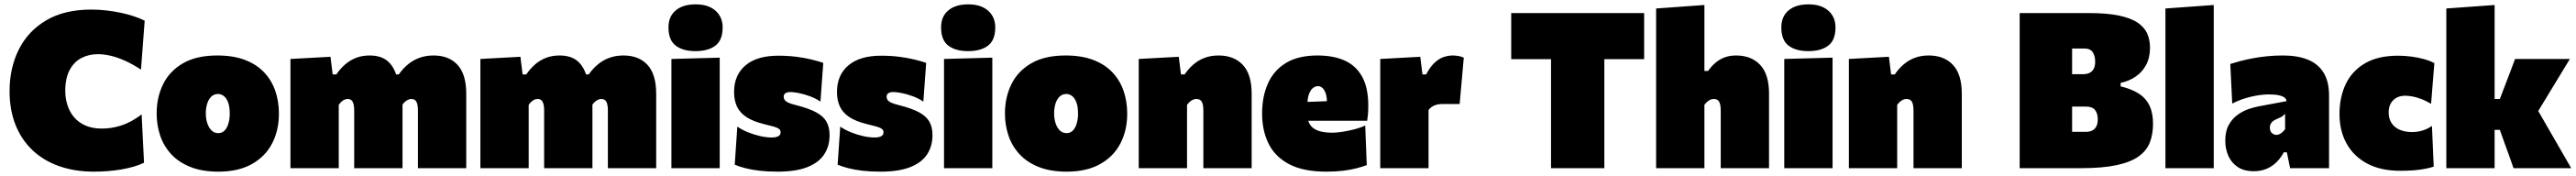

<svg xmlns="http://www.w3.org/2000/svg" viewBox="-20 -773 11838 809"><path d="M412 16Q323 16 251.2 -9.5Q179.5 -35 128.8 -83.2Q78 -131.5 51 -199.8Q24 -268 24 -354Q24 -460.5 66.5 -545.5Q109 -630.5 192.8 -679.8Q276.5 -729 400 -729Q433.5 -729 467.2 -725.2Q501 -721.5 533 -714.8Q565 -708 593.5 -698.8Q622 -689.5 645 -678L628 -453Q589 -478.5 553.8 -494.2Q518.5 -510 487.5 -517Q456.5 -524 430 -524Q387.5 -524 353.5 -506Q319.5 -488 299.8 -450.5Q280 -413 280 -355Q280 -321 290 -289.8Q300 -258.5 320.5 -234.2Q341 -210 372.8 -196Q404.5 -182 448 -182Q469 -182 491 -185.2Q513 -188.5 536 -195.8Q559 -203 582.8 -215.8Q606.5 -228.5 631 -247L642 -25Q620.5 -14.5 593.5 -6.8Q566.5 1 536.8 6Q507 11 475.2 13.5Q443.5 16 412 16Z M984 16Q908.5 16 854.5 -5.8Q800.5 -27.5 766.2 -65Q732 -102.5 716 -150.5Q700 -198.5 700 -251Q700 -326 730 -386.5Q760 -447 821.8 -482.5Q883.5 -518 979 -518Q1052.5 -518 1106 -497.5Q1159.5 -477 1194 -440.5Q1228.5 -404 1245.2 -355.5Q1262 -307 1262 -251Q1262 -174 1230.8 -113.8Q1199.5 -53.5 1137.5 -18.8Q1075.5 16 984 16ZM983 -161Q1001 -161 1012.8 -173.5Q1024.5 -186 1030.2 -206.5Q1036 -227 1036 -251Q1036 -281.5 1028.8 -301.5Q1021.5 -321.5 1009.2 -331.2Q997 -341 982 -341Q964 -341 951.5 -329.2Q939 -317.5 932.5 -297.2Q926 -277 926 -251Q926 -227 932.8 -206.5Q939.5 -186 952.2 -173.5Q965 -161 983 -161Z M1315 0Q1315 -52 1315 -101Q1315 -150 1315 -213V-263Q1315 -322.5 1315 -381.2Q1315 -440 1315 -502L1499 -512L1509 -431H1526Q1544 -457.5 1566.5 -477Q1589 -496.5 1616.8 -507.2Q1644.5 -518 1679 -518Q1733 -518 1763.5 -490.5Q1794 -463 1806 -412H1822Q1826 -396.5 1828 -379Q1830 -361.5 1830 -342Q1830 -308.5 1830 -276.5Q1830 -244.5 1830 -213Q1830 -150 1830 -101Q1830 -52 1830 0H1608Q1608 -52 1608 -99.5Q1608 -147 1608 -200V-265Q1608 -291.5 1601.2 -304.8Q1594.5 -318 1578 -318Q1570 -318 1562.5 -314.5Q1555 -311 1548.5 -304.8Q1542 -298.5 1537 -291V-200Q1537 -147 1537 -99.5Q1537 -52 1537 0ZM1901 0Q1901 -52 1901 -99.5Q1901 -147 1901 -200V-265Q1901 -291.5 1894.2 -304.8Q1887.5 -318 1871 -318Q1863 -318 1855.5 -314.5Q1848 -311 1841.2 -304.8Q1834.5 -298.5 1829 -291L1796 -431H1813Q1831.5 -457.5 1855 -477Q1878.5 -496.5 1907.8 -507.2Q1937 -518 1973 -518Q2043 -518 2083 -474.8Q2123 -431.5 2123 -342Q2123 -308.5 2123 -276.5Q2123 -244.5 2123 -213Q2123 -150 2123 -101Q2123 -52 2123 0Z M2188 0Q2188 -52 2188 -101Q2188 -150 2188 -213V-263Q2188 -322.5 2188 -381.2Q2188 -440 2188 -502L2372 -512L2382 -431H2399Q2417 -457.5 2439.5 -477Q2462 -496.5 2489.8 -507.2Q2517.5 -518 2552 -518Q2606 -518 2636.5 -490.5Q2667 -463 2679 -412H2695Q2699 -396.5 2701 -379Q2703 -361.5 2703 -342Q2703 -308.5 2703 -276.5Q2703 -244.5 2703 -213Q2703 -150 2703 -101Q2703 -52 2703 0H2481Q2481 -52 2481 -99.5Q2481 -147 2481 -200V-265Q2481 -291.5 2474.2 -304.8Q2467.5 -318 2451 -318Q2443 -318 2435.5 -314.5Q2428 -311 2421.5 -304.8Q2415 -298.5 2410 -291V-200Q2410 -147 2410 -99.5Q2410 -52 2410 0ZM2774 0Q2774 -52 2774 -99.5Q2774 -147 2774 -200V-265Q2774 -291.5 2767.2 -304.8Q2760.5 -318 2744 -318Q2736 -318 2728.5 -314.5Q2721 -311 2714.2 -304.8Q2707.5 -298.5 2702 -291L2669 -431H2686Q2704.5 -457.5 2728 -477Q2751.5 -496.5 2780.8 -507.2Q2810 -518 2846 -518Q2916 -518 2956 -474.8Q2996 -431.5 2996 -342Q2996 -308.5 2996 -276.5Q2996 -244.5 2996 -213Q2996 -150 2996 -101Q2996 -52 2996 0Z M3066 0Q3066 -52 3066 -101Q3066 -150 3066 -213V-263Q3066 -318 3066 -358.8Q3066 -399.5 3066 -433.5Q3066 -467.5 3066 -502L3288 -508Q3288 -473 3288 -438Q3288 -403 3288 -361.2Q3288 -319.5 3288 -263V-213Q3288 -150 3288 -101Q3288 -52 3288 0ZM3176.5 -538Q3119 -538 3085.8 -563.2Q3052.5 -588.5 3052.5 -647Q3052.5 -697.5 3085.8 -725.2Q3119 -753 3177.5 -753Q3235.5 -753 3268.5 -724Q3301.5 -695 3301.5 -647Q3301.5 -588.5 3268.2 -563.2Q3235 -538 3176.5 -538Z M3554 16Q3508.5 16 3471.8 11.8Q3435 7.5 3406.5 0.2Q3378 -7 3357 -16L3369 -191Q3390.5 -176 3418.5 -164.8Q3446.5 -153.5 3475.2 -147.2Q3504 -141 3528 -141Q3541 -141 3550 -143.8Q3559 -146.5 3563.5 -151.8Q3568 -157 3568 -165Q3568 -174.5 3560.8 -180.2Q3553.5 -186 3536.5 -191Q3519.5 -196 3490 -203Q3439.5 -215.5 3409.8 -235.5Q3380 -255.5 3367 -284Q3354 -312.5 3354 -350Q3354 -428 3406.5 -472.5Q3459 -517 3557 -517Q3601.5 -517 3640.5 -512Q3679.5 -507 3711 -499.2Q3742.5 -491.5 3764 -484L3751 -306Q3728 -321.5 3701 -331.2Q3674 -341 3650.2 -345.5Q3626.5 -350 3613 -350Q3603 -350 3596 -347.5Q3589 -345 3585.5 -340.2Q3582 -335.5 3582 -329Q3582 -320.5 3586.5 -313.8Q3591 -307 3603 -301.2Q3615 -295.5 3638 -290Q3697.5 -275 3731.2 -256.8Q3765 -238.5 3779 -213.2Q3793 -188 3793 -152Q3793 -101.5 3768.5 -63.8Q3744 -26 3691.2 -5Q3638.5 16 3554 16Z M4027 16Q3981.5 16 3944.8 11.8Q3908 7.5 3879.5 0.2Q3851 -7 3830 -16L3842 -191Q3863.5 -176 3891.5 -164.8Q3919.5 -153.5 3948.2 -147.2Q3977 -141 4001 -141Q4014 -141 4023 -143.8Q4032 -146.5 4036.5 -151.8Q4041 -157 4041 -165Q4041 -174.5 4033.8 -180.2Q4026.5 -186 4009.5 -191Q3992.5 -196 3963 -203Q3912.5 -215.5 3882.8 -235.5Q3853 -255.5 3840 -284Q3827 -312.5 3827 -350Q3827 -428 3879.5 -472.5Q3932 -517 4030 -517Q4074.5 -517 4113.5 -512Q4152.5 -507 4184 -499.2Q4215.5 -491.5 4237 -484L4224 -306Q4201 -321.5 4174 -331.2Q4147 -341 4123.2 -345.5Q4099.5 -350 4086 -350Q4076 -350 4069 -347.5Q4062 -345 4058.5 -340.2Q4055 -335.5 4055 -329Q4055 -320.5 4059.5 -313.8Q4064 -307 4076 -301.2Q4088 -295.5 4111 -290Q4170.5 -275 4204.2 -256.8Q4238 -238.5 4252 -213.2Q4266 -188 4266 -152Q4266 -101.5 4241.5 -63.8Q4217 -26 4164.2 -5Q4111.5 16 4027 16Z M4319 0Q4319 -52 4319 -101Q4319 -150 4319 -213V-263Q4319 -318 4319 -358.8Q4319 -399.5 4319 -433.5Q4319 -467.5 4319 -502L4541 -508Q4541 -473 4541 -438Q4541 -403 4541 -361.2Q4541 -319.5 4541 -263V-213Q4541 -150 4541 -101Q4541 -52 4541 0ZM4429.5 -538Q4372 -538 4338.8 -563.2Q4305.5 -588.5 4305.5 -647Q4305.5 -697.5 4338.8 -725.2Q4372 -753 4430.5 -753Q4488.5 -753 4521.5 -724Q4554.5 -695 4554.5 -647Q4554.5 -588.5 4521.2 -563.2Q4488 -538 4429.5 -538Z M4883 16Q4807.5 16 4753.5 -5.8Q4699.5 -27.5 4665.2 -65Q4631 -102.5 4615 -150.5Q4599 -198.5 4599 -251Q4599 -326 4629 -386.5Q4659 -447 4720.8 -482.5Q4782.5 -518 4878 -518Q4951.5 -518 5005 -497.5Q5058.5 -477 5093 -440.5Q5127.5 -404 5144.2 -355.5Q5161 -307 5161 -251Q5161 -174 5129.8 -113.8Q5098.5 -53.5 5036.5 -18.8Q4974.5 16 4883 16ZM4882 -161Q4900 -161 4911.8 -173.5Q4923.5 -186 4929.2 -206.5Q4935 -227 4935 -251Q4935 -281.5 4927.8 -301.5Q4920.5 -321.5 4908.2 -331.2Q4896 -341 4881 -341Q4863 -341 4850.5 -329.2Q4838 -317.5 4831.5 -297.2Q4825 -277 4825 -251Q4825 -227 4831.8 -206.5Q4838.5 -186 4851.2 -173.5Q4864 -161 4882 -161Z M5214 0Q5214 -52 5214 -101Q5214 -150 5214 -213V-263Q5214 -322.5 5214 -381.2Q5214 -440 5214 -502L5398 -512L5408 -431H5425Q5443 -457.5 5465.8 -477Q5488.5 -496.5 5517 -507.2Q5545.5 -518 5581 -518Q5651.5 -518 5692.2 -474.8Q5733 -431.5 5733 -342Q5733 -308.5 5733 -276.5Q5733 -244.5 5733 -213Q5733 -150 5733 -101Q5733 -52 5733 0H5511Q5511 -52 5511 -99.5Q5511 -147 5511 -200V-265Q5511 -291.5 5504 -304.8Q5497 -318 5479 -318Q5470.5 -318 5462.8 -314.5Q5455 -311 5448.2 -304.8Q5441.5 -298.5 5436 -291V-200Q5436 -147 5436 -99.5Q5436 -52 5436 0Z M6076 16Q5971 16 5906 -18Q5841 -52 5811 -112.2Q5781 -172.5 5781 -251Q5781 -329.5 5808 -389.8Q5835 -450 5891.2 -484Q5947.5 -518 6036 -518Q6110 -518 6162 -494Q6214 -470 6241.5 -419.2Q6269 -368.5 6269 -288Q6269 -266.5 6267.8 -250.2Q6266.5 -234 6264 -218L6077 -279Q6078 -285 6078.5 -291.5Q6079 -298 6079 -303Q6079 -337 6067.5 -357Q6056 -377 6038 -377Q6025.5 -377 6014.2 -368Q6003 -359 5996 -339.2Q5989 -319.5 5989 -287V-248Q5989 -219.5 6000.8 -200.8Q6012.5 -182 6038 -172.5Q6063.5 -163 6105 -163Q6121 -163 6147.2 -166.8Q6173.5 -170.5 6202.2 -177.8Q6231 -185 6255 -196L6262 -14Q6242 -6.5 6215 0.5Q6188 7.5 6153.2 11.8Q6118.5 16 6076 16ZM5864 -218V-300L6137 -310L6264 -298V-218Z M6324 0Q6324 -52 6324 -101Q6324 -150 6324 -213V-263Q6324 -322.5 6324 -381.2Q6324 -440 6324 -502L6508 -512L6518 -431H6535Q6553.5 -466 6573.8 -484.8Q6594 -503.5 6615.2 -510.8Q6636.5 -518 6658 -518Q6666.5 -518 6681 -516Q6695.5 -514 6708 -508L6689 -295Q6666.5 -295 6648.8 -295Q6631 -295 6613 -295Q6599.5 -295 6588.8 -293Q6578 -291 6570 -287Q6562 -283 6556 -278Q6550 -273 6546 -267V-200Q6546 -147 6546 -99.5Q6546 -52 6546 0Z M7109 0Q7109 -55.5 7109 -108.2Q7109 -161 7109 -229V-434Q7109 -505.5 7109 -560.5Q7109 -615.5 7109 -673L7200 -501H7095Q7042.5 -501 7002.2 -501Q6962 -501 6926 -501V-713H7537V-501Q7501 -501 7460.8 -501Q7420.5 -501 7368 -501H7263L7354 -673Q7354 -615.5 7354 -560.5Q7354 -505.5 7354 -434V-229Q7354 -161 7354 -108.2Q7354 -55.5 7354 0Z M7592 0Q7592 -52 7592 -101Q7592 -150 7592 -213V-493Q7592 -552.5 7592 -612.2Q7592 -672 7592 -734L7814 -750Q7814 -692.5 7814 -628.8Q7814 -565 7814 -493V-447H7831Q7846 -468.5 7864.8 -484.5Q7883.5 -500.5 7906.8 -509.2Q7930 -518 7959 -518Q8029.5 -518 8070.2 -474.8Q8111 -431.5 8111 -342Q8111 -308.5 8111 -276.5Q8111 -244.5 8111 -213Q8111 -150 8111 -101Q8111 -52 8111 0H7889Q7889 -52 7889 -99.5Q7889 -147 7889 -200V-265Q7889 -291.5 7882 -304.8Q7875 -318 7857 -318Q7848.5 -318 7840.8 -314.5Q7833 -311 7826.2 -304.8Q7819.5 -298.5 7814 -291V-200Q7814 -147 7814 -99.5Q7814 -52 7814 0Z M8181 0Q8181 -52 8181 -101Q8181 -150 8181 -213V-263Q8181 -318 8181 -358.8Q8181 -399.5 8181 -433.5Q8181 -467.5 8181 -502L8403 -508Q8403 -473 8403 -438Q8403 -403 8403 -361.2Q8403 -319.5 8403 -263V-213Q8403 -150 8403 -101Q8403 -52 8403 0ZM8291.5 -538Q8234 -538 8200.8 -563.2Q8167.5 -588.5 8167.5 -647Q8167.5 -697.5 8200.8 -725.2Q8234 -753 8292.5 -753Q8350.5 -753 8383.5 -724Q8416.5 -695 8416.5 -647Q8416.5 -588.5 8383.2 -563.2Q8350 -538 8291.5 -538Z M8478 0Q8478 -52 8478 -101Q8478 -150 8478 -213V-263Q8478 -322.5 8478 -381.2Q8478 -440 8478 -502L8662 -512L8672 -431H8689Q8707 -457.5 8729.8 -477Q8752.5 -496.5 8781 -507.2Q8809.5 -518 8845 -518Q8915.5 -518 8956.2 -474.8Q8997 -431.5 8997 -342Q8997 -308.5 8997 -276.5Q8997 -244.5 8997 -213Q8997 -150 8997 -101Q8997 -52 8997 0H8775Q8775 -52 8775 -99.5Q8775 -147 8775 -200V-265Q8775 -291.5 8768 -304.8Q8761 -318 8743 -318Q8734.5 -318 8726.8 -314.5Q8719 -311 8712.2 -304.8Q8705.5 -298.5 8700 -291V-200Q8700 -147 8700 -99.5Q8700 -52 8700 0Z M9544 0Q9486 0 9435.5 0Q9385 0 9342 0Q9299 0 9263 0Q9263 -55.5 9263 -108.2Q9263 -161 9263 -229V-474Q9263 -545.5 9263 -600.5Q9263 -655.5 9263 -713Q9327.5 -713 9412.2 -713Q9497 -713 9580 -713Q9665.5 -713 9720.5 -701.2Q9775.5 -689.5 9806.5 -668Q9837.5 -646.5 9849.8 -617.5Q9862 -588.5 9862 -554Q9862 -508 9844.2 -474.8Q9826.5 -441.5 9796 -420.8Q9765.5 -400 9727 -392V-376Q9776.5 -364.5 9809.8 -343.2Q9843 -322 9859.5 -288Q9876 -254 9876 -204Q9876 -156.5 9861.5 -118.8Q9847 -81 9810.5 -54.5Q9774 -28 9709.2 -14Q9644.5 0 9544 0ZM9504 -167H9568Q9584 -167 9596.2 -173Q9608.5 -179 9615.2 -191.8Q9622 -204.5 9622 -225Q9622 -251.5 9609.5 -267.2Q9597 -283 9569 -283H9445V-432H9555Q9571.5 -432 9584 -438Q9596.5 -444 9603.2 -456.5Q9610 -469 9610 -489Q9610 -516 9598.8 -533Q9587.5 -550 9561 -550H9504Q9504 -523 9504 -493.2Q9504 -463.5 9504 -422V-282Q9504 -244 9504 -217.5Q9504 -191 9504 -167Z M9933 0Q9933 -52 9933 -101Q9933 -150 9933 -213V-493Q9933 -552.5 9933 -612.2Q9933 -672 9933 -734L10155 -750Q10155 -692.5 10155 -628.8Q10155 -565 10155 -493V-213Q10155 -150 10155 -101Q10155 -52 10155 0Z M10339 14Q10294 14 10265 -5.5Q10236 -25 10222 -57Q10208 -89 10208 -126Q10208 -170.5 10224.2 -199.2Q10240.5 -228 10265 -245.5Q10289.5 -263 10315.5 -271.8Q10341.5 -280.5 10361 -284L10489 -308Q10489.5 -316.5 10481.5 -323.5Q10473.5 -330.5 10455.5 -334.8Q10437.5 -339 10408 -339Q10391 -339 10370.5 -336.5Q10350 -334 10327.8 -328.8Q10305.5 -323.5 10283.2 -315.8Q10261 -308 10240 -297L10231 -479Q10250 -485 10275.2 -491.8Q10300.5 -498.5 10331.2 -504.5Q10362 -510.5 10397.8 -514.2Q10433.5 -518 10473 -518Q10539.5 -518 10587 -499Q10634.5 -480 10659.8 -439.2Q10685 -398.5 10685 -333Q10685 -307 10685 -271.5Q10685 -236 10685 -212V-190Q10685 -148 10685 -100Q10685 -52 10685 0H10506L10491 -73H10477Q10464.5 -49 10445.2 -29.2Q10426 -9.5 10399.5 2.2Q10373 14 10339 14ZM10443 -153Q10450 -153 10457.2 -156.5Q10464.5 -160 10471 -165.8Q10477.5 -171.5 10483 -179V-250Q10479 -245.5 10474.5 -241.8Q10470 -238 10463 -234.2Q10456 -230.5 10445 -226Q10437.5 -223 10430.2 -218.2Q10423 -213.5 10418 -205.8Q10413 -198 10413 -186Q10413 -169 10422.8 -161Q10432.5 -153 10443 -153Z M11012 12Q10922.5 12 10860.2 -21.2Q10798 -54.5 10765.5 -113.2Q10733 -172 10733 -249Q10733 -326.5 10762 -387Q10791 -447.5 10850.5 -482.2Q10910 -517 11002 -517Q11032.5 -517 11063 -513Q11093.5 -509 11120.8 -501.5Q11148 -494 11169 -483L11154 -296Q11125 -312.5 11102.5 -320.2Q11080 -328 11063.2 -330.5Q11046.5 -333 11035 -333Q11000.5 -333 10979.8 -312.2Q10959 -291.5 10959 -256Q10959 -228 10972 -207.8Q10985 -187.5 11009.2 -176.8Q11033.5 -166 11067 -166Q11083 -166 11098.5 -169Q11114 -172 11129 -178.2Q11144 -184.5 11158 -194L11166 -7Q11147.5 -1 11125.2 3.2Q11103 7.5 11075.2 9.8Q11047.5 12 11012 12Z M11533 0Q11523.5 -27.5 11513.8 -54.5Q11504 -81.5 11494.5 -107.5L11470 -176H11430V-318H11470L11495 -383.5Q11506.5 -413 11517.8 -442.8Q11529 -472.5 11540 -502H11792Q11763.5 -455 11735.5 -409.2Q11707.5 -363.5 11679.5 -317L11624 -226L11613 -321L11688.5 -190Q11716 -142.5 11743.5 -94.8Q11771 -47 11798 0ZM11224 0Q11224 -52 11224 -101Q11224 -150 11224 -213V-493Q11224 -552.5 11224 -612.2Q11224 -672 11224 -734L11446 -750Q11446 -692.5 11446 -628.8Q11446 -565 11446 -493V-166Q11446 -122 11446 -82.5Q11446 -43 11446 0Z"/></svg>

Font: Commissioner Thin Black
Style: Regular
Weight: 900
Version: Version 1.000